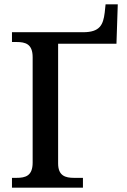

<svg xmlns="http://www.w3.org/2000/svg" viewBox="-20 -862 585 882"><path d="M35 0H361V-45H320C281 -45 247 -54 247 -111V-661H515L521 -842H465L461 -804C454 -748 439 -714 362 -714H35V-669H56C97 -669 130 -660 130 -599V-115C130 -54 97 -45 56 -45H35Z"/></svg>

Font: Noto Serif Thai Medium
Style: Regular
Weight: 500
Designer: Monotype Design Team
Foundry: Monotype Imaging Inc.
Version: Version 1.901;PS 001.901;hotconv 1.0.88;makeotf.lib2.5.64775